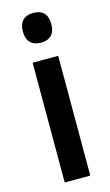

<svg xmlns="http://www.w3.org/2000/svg" viewBox="-118 -797 483 841"><g transform="rotate(-15 124.0 -376.5)"><path d="M125 -753C84 -753 60 -731 60 -685C60 -640 85 -618 125 -618C164 -618 189 -640 189 -685C189 -731 166 -753 125 -753ZM182 -543H66V0H182Z"/></g></svg>

Font: Noto Sans Arabic Cond SemBd
Style: Regular
Weight: 600
Width: 3
Designer: Monotype Design Team, Nadine Chahine, Nizar Qandah and Khaled Hosny
Foundry: Monotype Imaging Inc.
Version: Version 2.012